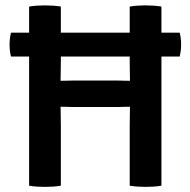

<svg xmlns="http://www.w3.org/2000/svg" viewBox="-20 -708 726 732"><path d="M22 -492.5Q16.5 -513 16.5 -537.5Q16.5 -550 17.8 -561Q19 -572 22 -583.5H665Q668 -572 669.2 -562.2Q670.5 -552.5 670.5 -538.5Q670.5 -514 665 -492.5ZM266 -300Q260.5 -300 249.5 -300.2Q238.5 -300.5 227.2 -300.8Q216 -301 211 -301Q193 -301 174.8 -300.5Q156.5 -300 139 -300V-401Q156.5 -401 174.8 -400.5Q193 -400 211 -400Q216 -400 227.2 -400.2Q238.5 -400.5 249.5 -400.8Q260.5 -401 266 -401H420.5Q426 -401 437 -400.8Q448 -400.5 459.2 -400.2Q470.5 -400 475.5 -400Q493.5 -400 511.5 -400.5Q529.5 -401 547.5 -401V-300Q529.5 -300 511.5 -300.5Q493.5 -301 475.5 -301Q470.5 -301 459.2 -300.8Q448 -300.5 437 -300.2Q426 -300 420.5 -300ZM212 0Q197.5 2.5 181.2 3.5Q165 4.5 151 4.5Q138.5 4.5 121.8 3.5Q105 2.5 91 0V-683Q105 -685.5 121.8 -686.5Q138.5 -687.5 151 -687.5Q165 -687.5 181.2 -686.5Q197.5 -685.5 212 -683V-475Q212 -454 211.5 -437.2Q211 -420.5 211 -400V-301Q211 -280.5 211.5 -264.2Q212 -248 212 -227ZM474.5 -227Q474.5 -248 475 -264.2Q475.5 -280.5 475.5 -301V-400Q475.5 -420.5 475 -437.2Q474.5 -454 474.5 -475V-683Q489 -685.5 505.2 -686.5Q521.5 -687.5 534.5 -687.5Q547 -687.5 564 -686.5Q581 -685.5 595.5 -683V0Q580.5 2.5 565 3.5Q549.5 4.5 535.5 4.5Q522 4.5 505.5 3.5Q489 2.5 474.5 0Z"/></svg>

Font: Signika Medium
Style: Regular
Weight: 500
Designer: Anna Giedry
Foundry: Anna Giedry
Version: Version 2.000